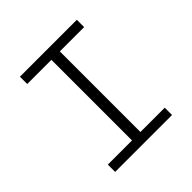

<svg xmlns="http://www.w3.org/2000/svg" viewBox="-197 -931 1095 1095"><g transform="rotate(-45 350.0 -384.0)"><path d="M121 -59V0H580V-59H384V-709H580V-768H121V-709H316V-59Z"/></g></svg>

Font: Kawkab Mono Light
Style: Regular
Weight: 300
Monospace: yes
Designer: Abdullah Arif
Foundry: Abdullah Arif
Version: Version 1.000;PS 000.500;hotconv 1.0.88;makeotf.lib2.5.64775